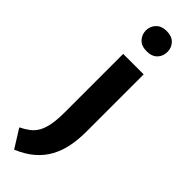

<svg xmlns="http://www.w3.org/2000/svg" viewBox="-372 -720 981 981"><g transform="rotate(45 118.5 -230.0)"><path d="M65 -480H213V-66Q213 -10 203.5 39Q194 88 171.5 129.5Q149 171 111.5 203.5Q74 236 17 260L-45 161Q-17 147 4 131Q25 115 38.5 90.5Q52 66 58.5 30Q65 -6 65 -60ZM140 -574Q102 -574 82 -595.5Q62 -617 62 -647Q62 -677 82.5 -698.5Q103 -720 140 -720Q177 -720 197.5 -699Q218 -678 218 -647Q218 -616 198 -595Q178 -574 140 -574Z"/></g></svg>

Font: Mukta Malar ExtraBold
Style: Regular
Weight: 800
Designer: Aadarsh Rajan, Girish Dalvi, Yashodeep Gholap
Foundry: Ek Type
Version: Version 2.538;PS 1.000;hotconv 16.6.51;makeotf.lib2.5.65220;